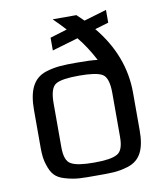

<svg xmlns="http://www.w3.org/2000/svg" viewBox="-80 -767 729 844"><g transform="rotate(-10 284.0 -345.0)"><path d="M189 -565 305 -599C332 -566 355 -530 376 -490C352 -493 321 -494 283 -494C222 -494 189 -493 144 -479C83 -459 62 -403 62 -321V-153C62 -122 65 -97 72 -77C85 -36 101 -15 143 -3C191 11 218 10 283 10C347 10 375 11 422 -3C483 -21 504 -72 504 -153V-321C504 -430 466 -532 389 -625L450 -643V-700L349 -670L318 -700H212C236 -676 254 -658 265 -645L189 -622ZM414 -140C414 -99 405 -74 386 -64C367 -53 333 -48 283 -48C233 -48 199 -53 180 -64C161 -74 152 -99 152 -140V-336C152 -381 161 -409 179 -420C197 -431 232 -436 283 -436C334 -436 369 -431 387 -420C405 -409 414 -381 414 -336Z"/></g></svg>

Font: Gamestation Text
Style: Bold
Weight: 400
Designer: Jonas Hecksher
Foundry: Jonas Hecksher, Playtypeª, e-types AS
Version: Version 1.003